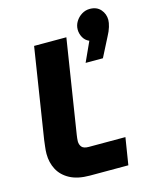

<svg xmlns="http://www.w3.org/2000/svg" viewBox="-120 -885 756 962"><g transform="rotate(-15 258.0 -403.5)"><path d="M225 0Q162.3 0 122 -21.5Q81.7 -43 62.3 -79.5Q43 -116 43 -161Q43 -178.3 45.7 -198.8Q48.3 -219.3 49.7 -231.7L123 -700H290.3L214 -214Q213 -206 211.8 -197.3Q210.7 -188.7 210.7 -182Q210.7 -164 220.5 -152.2Q230.3 -140.3 257 -140.3H446.7L424.3 0ZM350.3 -551 397 -653.3Q376 -662.3 365.5 -681.8Q355 -701.3 355 -722Q355 -744.3 366.8 -763.7Q378.7 -783 398 -795Q417.3 -807 440 -807Q476 -807 496 -784Q516 -761 516 -730Q516 -716 509.7 -694.5Q503.3 -673 490.7 -650.3L440 -551Z"/></g></svg>

Font: MuseoModerno Thin
Style: Italic
Weight: 100
Italic angle: -9°
Designer: Pablo Cosgaya, Héctor Gatti, Marcela Romero, and the Authors of The MuseoModerno Project.
Foundry: Omnibus-Type Team
Version: Version 1.003